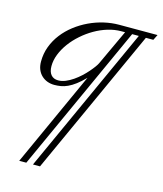

<svg xmlns="http://www.w3.org/2000/svg" viewBox="-113 -701 783 924"><g transform="rotate(15 278.5 -238.5)"><path d="M70.3 139.6 284.2 -331.1Q261.2 -307.6 241.7 -293Q222.2 -278.3 204.6 -270.3Q187 -262.2 170.7 -259.5Q154.3 -256.8 138.2 -256.8Q119.6 -256.8 103.3 -262.9Q86.9 -269 74.5 -280.8Q62 -292.5 54.9 -309.6Q47.9 -326.7 47.9 -349.1Q47.9 -388.7 61 -423.8Q74.2 -459 97.2 -488.8Q120.1 -518.6 151.1 -542.5Q182.1 -566.4 217.3 -583Q252.4 -599.6 290.3 -608.4Q328.1 -617.2 365.2 -617.2H556.6L543 -589.8H505.9L173.8 139.6H138.7L470.7 -589.8H437.5L105.5 139.6ZM402.3 -589.8H383.8Q350.6 -589.8 316.9 -579.6Q283.2 -569.3 252 -551.3Q220.7 -533.2 193.4 -509Q166 -484.9 145.8 -457.3Q125.5 -429.7 113.8 -399.9Q102.1 -370.1 102.1 -340.8Q102.1 -313 114.7 -297.9Q127.4 -282.7 150.9 -282.7Q168.9 -282.7 187.5 -290.5Q206.1 -298.3 223.9 -310.5Q241.7 -322.8 257.8 -337.6Q273.9 -352.5 286.6 -367.2Q299.3 -381.8 308.1 -394Q316.9 -406.2 320.3 -413.6Z"/></g></svg>

Font: Parisienne
Style: Regular
Weight: 400
Designer: Astigmatic (AOETI)
Foundry: Astigmatic (AOETI)
Version: Version 1.000